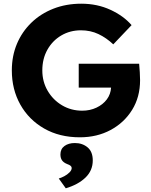

<svg xmlns="http://www.w3.org/2000/svg" viewBox="-20 -733 819 1039"><path d="M412 10Q302 10 219 -37.5Q136 -85 90 -167Q44 -249 44 -352Q44 -430 71.5 -495.5Q99 -561 149.5 -610Q200 -659 269 -686Q338 -713 420 -713Q506 -713 577.5 -680Q649 -647 692 -597L593 -493Q556 -528 513 -548.5Q470 -569 418 -569Q359 -569 311.5 -541Q264 -513 236.5 -464Q209 -415 209 -352Q209 -291 238 -241.5Q267 -192 316 -163Q365 -134 425 -134Q467 -134 502 -150.5Q537 -167 558 -195Q579 -223 581 -259H406V-388H733Q735 -371 736.5 -342Q738 -313 738 -299Q738 -208 695 -138.5Q652 -69 578.5 -29.5Q505 10 412 10ZM336 286 298 233Q312 229 328 220.5Q344 212 356 200Q368 188 368 176Q368 163 344 155Q324 147 315.5 134.5Q307 122 307 103Q307 73 329 57Q351 41 385 41Q426 41 454 64.5Q482 88 482 135Q482 190 442.5 228Q403 266 336 286Z"/></svg>

Font: Readex Pro bold
Style: Bold
Weight: 700
Designer: Bonnie Shaver-Troup, Thomas Jockin
Foundry: Lexend
Version: Version 1.200; ttfautohint (v1.8.3)